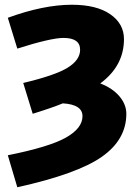

<svg xmlns="http://www.w3.org/2000/svg" viewBox="-20 -550 581 810"><path d="M513 -70Q513 39 409.5 111.5Q306 184 53 240L13 105Q188 70 258 30.5Q328 -9 328 -60Q328 -109 245 -114Q199 -95 118 -70L78 -200Q213 -232 265.5 -264.5Q318 -297 318 -340Q318 -390 248 -390Q195 -390 53 -345L13 -475Q164 -530 283 -530Q387 -530 445 -490Q503 -450 503 -385Q503 -272 403 -198Q455 -178 484 -143.5Q513 -109 513 -70Z"/></svg>

Font: M PLUS 1p Black
Style: Regular
Weight: 900
Version: Version 1.061